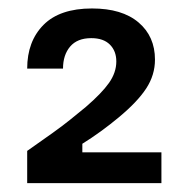

<svg xmlns="http://www.w3.org/2000/svg" viewBox="-20 -843 440 447"><path d="M43.3 -416.7V-491.7Q79.2 -516.7 102.9 -533.8Q126.7 -550.8 144.2 -565Q161.7 -579.2 180 -594.2Q216.7 -625.8 233.8 -650Q250.8 -674.2 250.8 -700Q250.8 -724.2 235.8 -739.2Q220.8 -754.2 192.5 -754.2Q160 -754.2 143.3 -734.6Q126.7 -715 126.7 -683.3H43.3Q43.3 -746.7 81.2 -785Q119.2 -823.3 194.2 -823.3Q264.2 -823.3 302.5 -790.8Q340.8 -758.3 340.8 -704.2Q340.8 -668.3 320.4 -637.1Q300 -605.8 255.8 -569.2Q236.7 -553.3 215 -537.5Q193.3 -521.7 171.7 -508.3V-488.3H355.8V-416.7Z"/></svg>

Font: Familjen Grotesk GF Medium
Style: Regular
Weight: 500
Designer: Anders Wikstroem, Jonas Baeckman, Matilda Gysing, Kristian Moeller
Foundry: Familjen STHLM AB
Version: Version 2.000; Beta; Release 4; Build 6